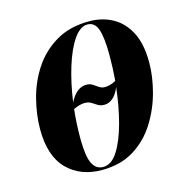

<svg xmlns="http://www.w3.org/2000/svg" viewBox="-87 -631 714 726"><g transform="rotate(-15 269.5 -268.0)"><path d="M226 10Q142 10 90.5 -42Q39 -94 39 -199Q39 -255 54.5 -316Q70 -377 104 -429Q138 -481 192.5 -513.5Q247 -546 324 -546Q373 -546 413.5 -524.5Q454 -503 478.5 -457Q503 -411 503 -337Q503 -283 487 -222.5Q471 -162 438 -109Q405 -56 352.5 -23Q300 10 226 10ZM318 -290Q325 -290 337.5 -293Q350 -296 361 -303Q365 -353 365 -403Q365 -470 354 -503Q343 -536 314 -536Q285 -536 259.5 -498.5Q234 -461 215 -399Q196 -337 186 -265Q212 -317 251 -317Q265 -317 275 -310.5Q285 -304 295 -297Q305 -290 318 -290ZM233 0Q266 0 291 -39.5Q316 -79 333 -142.5Q350 -206 358 -279Q347 -252 331.5 -239Q316 -226 299 -226Q283 -226 273 -232.5Q263 -239 252.5 -245.5Q242 -252 227 -252Q208 -252 183 -240Q180 -213 178.5 -184.5Q177 -156 177 -128Q177 -57 191 -28.5Q205 0 233 0Z"/></g></svg>

Font: Noto Serif Display ExtraCondensed ExtraBold
Style: Italic
Weight: 800
Width: 2
Italic angle: -12°
Designer: Monotype Design Team
Foundry: Monotype Imaging Inc.
Version: Version 2.009